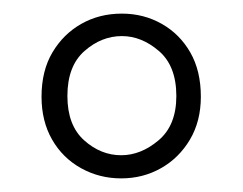

<svg xmlns="http://www.w3.org/2000/svg" viewBox="-20 -732 357 282"><path d="M158 -470Q126 -470 99 -485Q72 -500 56.5 -527Q41 -554 41 -590Q41 -628 57 -655Q73 -682 99.5 -697Q126 -712 159 -712Q191 -712 217.5 -697Q244 -682 259.5 -655Q275 -628 275 -590Q275 -554 259 -527Q243 -500 216.5 -485Q190 -470 158 -470ZM158 -504Q187 -504 213 -526Q239 -548 239 -591Q239 -635 213.5 -657Q188 -679 159 -679Q129 -679 104 -657Q79 -635 79 -591Q79 -548 103.5 -526Q128 -504 158 -504Z"/></svg>

Font: DM Sans 10pt Thin
Style: Regular
Weight: 250
Version: Version 4.004;gftools[0.9.30]